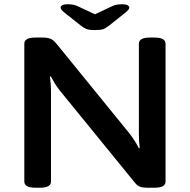

<svg xmlns="http://www.w3.org/2000/svg" viewBox="-20 -878 890 900"><path d="M148 2Q119 2 106.5 -5.5Q94 -13 94 -27V-673Q94 -687 106.5 -694.5Q119 -702 148 -702H179Q202 -702 216 -696.5Q230 -691 244 -674L588 -251Q601 -234 613 -215Q625 -196 631 -183L635 -184Q633 -198 632 -215.5Q631 -233 631 -252V-673Q631 -687 643.5 -694.5Q656 -702 684 -702H703Q731 -702 743.5 -694.5Q756 -687 756 -673V-27Q756 -13 743.5 -5.5Q731 2 703 2H671Q649 2 636 -3Q623 -8 612 -22L260 -454Q248 -469 236.5 -488Q225 -507 218 -520L214 -519Q216 -504 217.5 -486.5Q219 -469 219 -451V-27Q219 -13 206.5 -5.5Q194 2 166 2ZM551 -858Q572 -858 579 -853Q586 -848 586 -843Q586 -839 583 -834Q580 -829 568 -819L490 -757Q476 -746 464 -741.5Q452 -737 425 -737Q397 -737 385 -742Q373 -747 359 -758L282 -819Q270 -829 267 -834Q264 -839 264 -843Q264 -848 271 -853Q278 -858 299 -858Q325 -858 344 -849L425 -811L508 -850Q525 -858 551 -858Z"/></svg>

Font: Asap Expanded SemiBold
Style: Regular
Weight: 600
Width: 7
Designer: Pablo Cosgaya
Foundry: Omnibus-Type
Version: Version 3.001; ttfautohint (v1.8.4.7-5d5b)